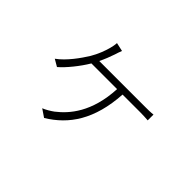

<svg xmlns="http://www.w3.org/2000/svg" viewBox="-121 -887 1242 1242"><g transform="rotate(45 500.0 -266.0)"><path d="M355 -441C371 -474 386 -512 396 -542C401 -559 406 -573 413 -591L354 -604C353 -585 349 -567 345 -552C335 -514 317 -467 292 -425C260 -373 203 -292 141 -248L189 -220C232 -256 292 -330 330 -394H565C554 -172 458 -64 382 -5C365 8 328 30 310 36L363 72C505 -14 600 -152 615 -394H776C796 -394 825 -393 848 -391V-444C826 -441 797 -441 776 -441Z"/></g></svg>

Font: Noto Sans CJK JP Light
Style: Regular
Weight: 300
Designer: Ryoko NISHIZUKA (kana & ideographs); Paul D. Hunt (Latin, Greek & Cyrillic); Wenlong ZHANG (bopomofo); Sandoll Communica
Foundry: Adobe Systems Incorporated
Version: Version 1.004;PS 1.004;hotconv 1.0.82;makeotf.lib2.5.63406